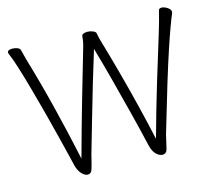

<svg xmlns="http://www.w3.org/2000/svg" viewBox="-103 -835 1086 976"><g transform="rotate(-15 440.0 -347.0)"><path d="M93 -631Q132 -500 167 -359Q202 -218 233 -73Q273 -220 313.5 -360.5Q354 -501 386 -610Q391 -626 394 -640.5Q397 -655 398 -670Q398 -680 407 -684Q416 -688 428 -688Q443 -688 457.5 -682Q472 -676 473 -667Q475 -654 477 -647Q479 -640 481 -631Q507 -543 534 -443Q561 -343 584.5 -247Q608 -151 625 -72Q666 -221 706 -353Q746 -485 778 -588Q786 -613 794 -642.5Q802 -672 809 -700Q812 -709 824 -709Q838 -709 854.5 -698.5Q871 -688 871 -675Q871 -671 870 -669Q859 -643 844 -602.5Q829 -562 807 -496Q785 -430 754 -328.5Q723 -227 680 -80Q676 -64 672 -45Q668 -26 663 -7Q657 15 637 15Q622 15 605.5 0Q589 -15 581 -46Q560 -137 535.5 -233.5Q511 -330 486.5 -423Q462 -516 439 -595Q416 -521 389.5 -432.5Q363 -344 337 -252.5Q311 -161 287 -79Q283 -64 279 -46.5Q275 -29 268 -7Q262 14 244 14Q229 14 213.5 -2Q198 -18 190 -46Q187 -61 176 -104.5Q165 -148 150 -209.5Q135 -271 116.5 -340.5Q98 -410 79.5 -477Q61 -544 44 -598.5Q27 -653 13 -685Q12 -687 12 -690Q12 -698 20 -701Q28 -704 38 -704Q52 -704 64.5 -699Q77 -694 79 -685Z"/></g></svg>

Font: Moon Stars Kai T Light
Style: Regular
Weight: 300
Designer: GuiWonder
Version: Version 1.101